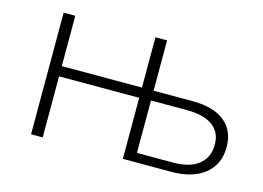

<svg xmlns="http://www.w3.org/2000/svg" viewBox="-76 -659 1090 796"><g transform="rotate(15 469.0 -261.0)"><path d="M719 -306Q809 -306 857 -267.5Q905 -229 905 -158Q905 -84 853 -42Q801 0 708 0H502V-262H158V0H108V-522H158V-306H502V-522H552V-306ZM707 -39Q778 -39 816.5 -69.5Q855 -100 855 -155Q855 -209 816.5 -236.5Q778 -264 707 -264H552V-39Z"/></g></svg>

Font: Montserrat Z Light
Style: Regular
Weight: 300
Designer: Julieta Ulanovsky
Foundry: Julieta Ulanovsky
Version: Version 8.000